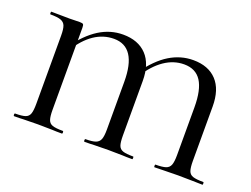

<svg xmlns="http://www.w3.org/2000/svg" viewBox="-81 -646 1060 810"><g transform="rotate(20 449.0 -240.5)"><path d="M666 -12Q697 -12 712 -17Q727 -22 732.5 -36.5Q738 -51 738 -81V-295Q738 -374 713 -412.5Q688 -451 636 -451Q589 -451 547.5 -422.5Q506 -394 473 -341L462 -353Q510 -420 560 -450.5Q610 -481 666 -481Q734 -481 771.5 -441Q809 -401 809 -325V-81Q809 -51 814 -36.5Q819 -22 834 -17Q849 -12 881 -12Q883 -12 883 -6Q883 0 881 0Q854 0 838 -1L772 -2L711 -1Q694 0 666 0Q664 0 664 -6Q664 -12 666 -12ZM352 -12Q383 -12 397.5 -17.5Q412 -23 417.5 -37Q423 -51 423 -81V-295Q423 -451 321 -451Q226 -451 158 -341L147 -353Q194 -418 244 -449.5Q294 -481 351 -481Q419 -481 457 -441Q495 -401 495 -325V-81Q495 -50 500 -36Q505 -22 519.5 -17Q534 -12 566 -12Q568 -12 568 -6Q568 0 566 0Q538 0 522 -1L458 -2L395 -1Q379 0 352 0Q349 0 349 -6Q349 -12 352 -12ZM36 -12Q67 -12 81.5 -17Q96 -22 101 -36.5Q106 -51 106 -81V-387Q106 -417 100.5 -431Q95 -445 80 -450.5Q65 -456 33 -456Q31 -456 31 -462Q31 -468 33 -468L115 -467L160 -468Q173 -468 176 -464.5Q179 -461 179 -449V-81Q179 -51 184 -36.5Q189 -22 203.5 -17Q218 -12 250 -12Q253 -12 253 -6Q253 0 250 0Q222 0 206 -1L142 -2L79 -1Q63 0 36 0Q33 0 33 -6Q33 -12 36 -12Z"/></g></svg>

Font: Cormorant Unicase Medium
Style: Regular
Weight: 500
Designer: Christian Thalmann (Catharsis Fonts)
Foundry: Catharsis Fonts
Version: Version 4.000